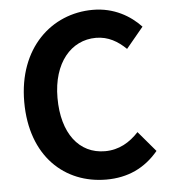

<svg xmlns="http://www.w3.org/2000/svg" viewBox="-54 -803 765 866"><g transform="rotate(-5 328.5 -370.0)"><path d="M393 14C490 14 568 -22 629 -95L551 -187C511 -144 462 -114 398 -114C281 -114 205 -211 205 -372C205 -531 289 -627 401 -627C457 -627 500 -601 537 -565L615 -659C567 -710 494 -754 398 -754C211 -754 54 -611 54 -367C54 -120 205 14 393 14Z"/></g></svg>

Font: Spoqa Han Sans Neo Bold
Style: Bold
Weight: 700
Designer: [Spoqa Han Sans Neo] Dong-huui Kim  Younghwa Kang  Yujin Lee  [Noto Sans] Ryoko NISHIZUKA  (kana & ideographs); Paul D. 
Foundry: Spoqa (http://www.spoqa-han-sans.com)
Version: Version 1.000